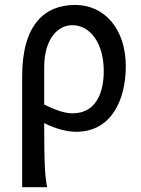

<svg xmlns="http://www.w3.org/2000/svg" viewBox="-20 -528 577 787"><path d="M70.8 239.3H173.3C165 199.2 161.1 153.3 161.1 -23.4C212.9 2 257.3 12.7 295.9 12.2C438.5 9.8 495.6 -121.1 495.6 -256.3C495.6 -410.6 407.2 -507.8 288.1 -507.8C162.1 -507.8 70.8 -425.8 70.8 -214.8ZM161.1 -251C161.1 -372.1 219.7 -424.8 275.9 -424.8C352.1 -424.8 405.3 -347.7 405.3 -236.8C405.3 -155.8 378.4 -64.5 278.8 -63.5C247.6 -63 209 -75.7 161.1 -99.6Z"/></svg>

Font: Andika
Style: Regular
Weight: 400
Designer: Victor Gaultney, Annie Olsen, Julie Remington, Don Collingsworth, Eric Hays
Foundry: SIL International
Version: Version 1.000